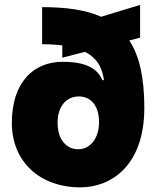

<svg xmlns="http://www.w3.org/2000/svg" viewBox="-20 -767 660 799"><path d="M315.4 12.7C434.1 12.7 580.6 -69.3 580.6 -318.8C580.6 -443.8 560.1 -534.7 518.1 -598.6L563 -610.4V-746.6L400.9 -697.3C336.4 -726.1 254.9 -737.3 155.3 -737.3V-583C187 -583 214.8 -581.1 239.3 -578.1V-526.9L333.5 -551.3C393.6 -520.5 406.7 -472.7 412.6 -433.6H406.2C379.4 -496.6 309.6 -509.8 240.7 -509.8C122.1 -509.8 29.8 -427.7 29.3 -256.3C28.8 -97.2 142.6 12.7 315.4 12.7ZM219.7 -255.9C219.7 -330.1 260.7 -365.7 308.1 -365.7C358.9 -365.7 393.1 -325.7 392.1 -256.3C391.6 -195.3 358.9 -146 305.2 -146C258.8 -146 219.7 -183.1 219.7 -255.9Z"/></svg>

Font: Wand UI Pro Black
Style: Regular
Weight: 900
Designer: Andreas Faust
Version: Version 1.003;FEAKit 1.0